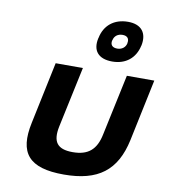

<svg xmlns="http://www.w3.org/2000/svg" viewBox="-84 -823 793 903"><g transform="rotate(10 312.0 -371.0)"><path d="M91 -205C59 -56 114 9 281 9C445 9 530 -56 562 -205L624 -500H493L431 -209C416 -135 378 -102 304 -102C230 -102 206 -135 221 -209L283 -500H153ZM330 -650C317 -591 346 -554 413 -554C478 -554 522 -591 535 -650L536 -653C548 -713 519 -751 455 -751C388 -751 343 -713 331 -653ZM396 -651 397 -653C401 -673 417 -686 440 -686C463 -686 473 -673 469 -653V-651C465 -631 448 -618 426 -618C402 -618 392 -631 396 -651Z"/></g></svg>

Font: LT Wave Text Bold Italic
Style: Regular
Weight: 700
Designer: Daniel Lyons
Version: Version 2.5 (Glyphs App)